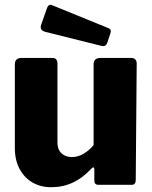

<svg xmlns="http://www.w3.org/2000/svg" viewBox="-20 -772 637 802"><path d="M280 -116Q306 -116 329.5 -130Q353 -144 371 -166V-504Q371 -530 401 -530H527Q551 -530 551 -506L547 -20Q547 0 530 0H391Q374 0 374 -18V-65Q374 -71 371 -72.5Q368 -74 363 -69Q325 -28 283.5 -9Q242 10 194 10Q150 10 116 -9.5Q82 -29 62 -66Q42 -103 42 -154V-503Q42 -530 70 -530H199Q220 -530 220 -506V-176Q220 -148 236.5 -132Q253 -116 280 -116ZM177 -740Q184 -756 196 -751L434 -654Q447 -649 441 -632L428 -593Q424 -584 418.5 -581Q413 -578 401 -581L169 -639Q144 -646 152 -669Z"/></svg>

Font: Libre Franklin Thin ExtraBold
Style: Regular
Weight: 800
Version: Version 3.000